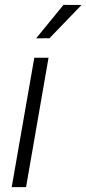

<svg xmlns="http://www.w3.org/2000/svg" viewBox="-20 -764 353 784"><path d="M86.4 0H27.8L120.1 -528.3H178.2ZM239.3 -744.1 313 -743.7 182.1 -607.9 127.4 -607.4Z"/></svg>

Font: TypoPRO Roboto
Style: Italic
Weight: 300
Italic angle: -12°
Designer: Google
Version: Version 2.136; 2016